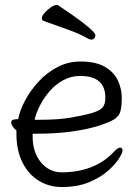

<svg xmlns="http://www.w3.org/2000/svg" viewBox="-20 -733 540 771"><path d="M363 -591Q363 -584 358.5 -579Q354 -574 346 -574Q341 -574 335 -577Q301 -597 253 -614Q205 -631 155 -649Q148 -652 148 -659Q148 -669 159 -681.5Q170 -694 184 -703.5Q198 -713 207 -713Q211 -713 213 -712Q275 -671 307 -646.5Q339 -622 351 -609.5Q363 -597 363 -591ZM111 -196V-186Q111 -121 144.5 -81Q178 -41 228 -41Q292 -41 345.5 -61.5Q399 -82 439 -125Q446 -133 452 -136.5Q458 -140 462 -140Q472 -140 472 -128Q472 -119 457.5 -96Q443 -73 413 -46.5Q383 -20 337 -1Q291 18 228 18Q177 18 135.5 -7.5Q94 -33 70 -81Q46 -129 46 -195V-209Q37 -216 31 -225Q25 -234 25 -241Q25 -254 44 -254Q45 -254 48.5 -254.5Q52 -255 53 -255Q60 -291 81.5 -331Q103 -371 136 -406.5Q169 -442 211.5 -464Q254 -486 303 -486Q365 -486 401.5 -464.5Q438 -443 453.5 -409.5Q469 -376 469 -340Q469 -306 463.5 -286Q458 -266 438 -253.5Q418 -241 373 -227Q328 -213 265.5 -204.5Q203 -196 124 -196ZM139 -252Q213 -252 263 -260.5Q313 -269 346 -278Q382 -289 392.5 -302Q403 -315 403 -341Q403 -428 302 -428Q265 -428 234 -411Q203 -394 179.5 -367Q156 -340 140.5 -309.5Q125 -279 119 -252Z"/></svg>

Font: Moon Stars Kai HW
Style: Regular
Weight: 400
Designer: GuiWonder
Version: Version 1.101